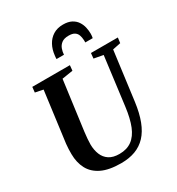

<svg xmlns="http://www.w3.org/2000/svg" viewBox="-231 -1151 1207 1307"><g transform="rotate(-30 372.0 -498.0)"><path d="M675 -688.5 625 -306Q614 -222.5 591 -162.5Q568 -102.5 532.5 -64.5Q497 -26.5 448 -8.2Q399 10 336.5 10Q242 10 184.2 -18Q126.5 -46 100 -96.2Q73.5 -146.5 73 -212.5Q73 -231.5 73.5 -251.5Q74 -271.5 76.5 -292.5L128.5 -688.5L66.5 -701L71 -743H366.5L362.5 -701.5L277 -688L225.5 -302Q222 -274 220 -249.2Q218 -224.5 218 -204.5Q218.5 -160.5 232.8 -125.5Q247 -90.5 277.5 -70.5Q308 -50.5 357.5 -50.5Q416 -50.5 455.2 -79Q494.5 -107.5 517.8 -165Q541 -222.5 552 -309.5L600.5 -688L528 -701.5L532 -743H743.5L738 -701.5ZM463.5 -1006Q503.5 -1006 529.5 -992.2Q555.5 -978.5 570.2 -956.2Q585 -934 590.8 -908Q596.5 -882 596.5 -857.5Q596.5 -848.5 595.5 -840Q594.5 -831.5 593 -824.5H534.5Q535 -829 534.8 -833.8Q534.5 -838.5 534.5 -843.5Q533.5 -865.5 527 -883.2Q520.5 -901 504.5 -911.2Q488.5 -921.5 459 -921.5Q423 -921.5 403.5 -906.5Q384 -891.5 376 -869Q368 -846.5 367 -824.5H308.5Q308.5 -831.5 309 -838Q309.5 -844.5 310.5 -851.5Q315 -895.5 333.8 -930.2Q352.5 -965 385 -985.5Q417.5 -1006 463.5 -1006Z"/></g></svg>

Font: Merriweather 48pt
Style: Bold Italic
Weight: 700
Italic angle: -7.8°
Version: Version 2.101